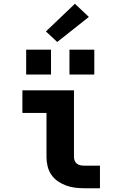

<svg xmlns="http://www.w3.org/2000/svg" viewBox="-20 -1000 640 1020"><path d="M427 0Q403 0 378.5 -3Q354 -6 331 -14.5Q308 -23 287.5 -37Q267 -51 253 -71.5Q239 -92 233 -116Q227 -140 227 -165V-400H99V-520H373V-165Q373 -155 377 -145.5Q381 -136 389 -130Q397 -124 407 -122Q417 -120 427 -120H511V0ZM349 -604V-736H481V-604ZM119 -604V-736H251V-604ZM284 -777 224 -833 378 -980 452 -910Z"/></svg>

Font: Iosevka SS04 Heavy Extended
Style: Regular
Weight: 900
Width: 7
Monospace: yes
Designer: Belleve Invis
Foundry: Belleve Invis
Version: Version 19.0.0; ttfautohint (v1.8.4)